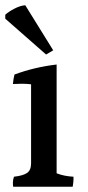

<svg xmlns="http://www.w3.org/2000/svg" viewBox="-21 -805 336 729"><path d="M181 -614 154 -598 -1 -734V-749Q12 -761 34.5 -772.5Q57 -784 75 -785ZM258 -134Q258 -131 258 -122.5Q258 -114 255 -96H29Q28 -102 28 -112Q28 -122 32 -134Q67 -138 82 -148.5Q97 -159 97 -185V-485Q80 -487 62 -487Q44 -487 28 -486Q30 -507 34 -522Q109 -550 194 -560V-147Q222 -136 258 -134Z"/></svg>

Font: Halant Medium
Style: Regular
Weight: 500
Designer: Hitesh Malaviya (Devanagari), Satya Rajpurohit (Latin)
Foundry: Indian Type Foundry
Version: Version 1.101;PS 1.0;hotconv 1.0.78;makeotf.lib2.5.61930; tt